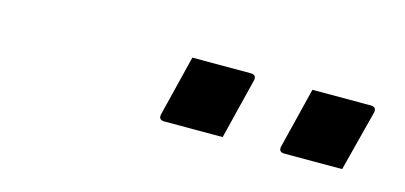

<svg xmlns="http://www.w3.org/2000/svg" viewBox="-29 -861 658 312"><g transform="rotate(15 300.0 -705.0)"><path d="M268 -761H366Q377 -761 374 -750L349 -649H251Q240 -649 243 -660ZM470 -761H568Q579 -761 576 -750L550 -649H453Q442 -649 445 -660Z"/></g></svg>

Font: Recursive Sn Lnr St
Style: Italic
Weight: 400
Italic angle: -15°
Version: Version 1.079;hotconv 1.0.112;makeotfexe 2.5.65598; ttfautoh